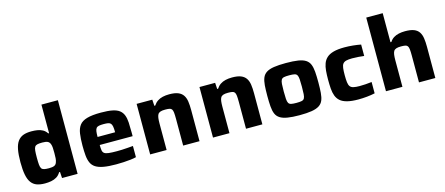

<svg xmlns="http://www.w3.org/2000/svg" viewBox="-50 -1303 4335 1871"><g transform="rotate(-15 2118.0 -367.5)"><path d="M229 8Q181 8 147 -4Q113 -16 91 -45.5Q69 -75 59 -126Q49 -177 49 -253Q49 -331 59 -382Q69 -433 91 -462.5Q113 -492 146.5 -504.5Q180 -517 229 -517Q261 -517 289.5 -512.5Q318 -508 342 -495Q366 -482 384 -455H392V-743H558V0H401L397 -62H388Q371 -33 346 -18Q321 -3 291 2.5Q261 8 229 8ZM304 -125Q339 -125 357 -133Q375 -141 382 -162Q389 -180 390.5 -202.5Q392 -225 392 -255Q392 -286 390.5 -308.5Q389 -331 383 -346Q375 -368 357 -376Q339 -384 304 -384Q273 -384 255 -380Q237 -376 228.5 -363.5Q220 -351 217.5 -325Q215 -299 215 -255Q215 -210 217.5 -184Q220 -158 228.5 -145.5Q237 -133 255.5 -129Q274 -125 304 -125Z M946 8Q870 8 820 -1Q770 -10 740.5 -29Q711 -48 697 -79Q683 -110 679 -153.5Q675 -197 675 -254Q675 -324 682.5 -374Q690 -424 714 -456Q738 -488 790 -503Q842 -518 930 -518Q1001 -518 1046 -509Q1091 -500 1116.5 -480Q1142 -460 1154 -429Q1166 -398 1168.5 -354.5Q1171 -311 1171 -254V-216H839Q839 -182 842.5 -161.5Q846 -141 860 -131Q874 -121 904 -117.5Q934 -114 986 -114Q1008 -114 1036 -115Q1064 -116 1093.5 -118.5Q1123 -121 1149 -123V-10Q1127 -4 1093 0Q1059 4 1021 6Q983 8 946 8ZM1016 -279V-299Q1016 -335 1012 -356Q1008 -377 998.5 -387Q989 -397 972 -400Q955 -403 929 -403Q899 -403 881 -399.5Q863 -396 854 -385Q845 -374 842 -352.5Q839 -331 839 -297H1034Z M1290 0V-510H1448L1452 -447H1461Q1478 -473 1501 -488.5Q1524 -504 1554 -511Q1584 -518 1620 -518Q1676 -518 1709 -504.5Q1742 -491 1759.5 -465Q1777 -439 1782.5 -401.5Q1788 -364 1788 -315V0H1623V-269Q1623 -310 1620.5 -333Q1618 -356 1610 -367Q1602 -378 1585.5 -381Q1569 -384 1543 -384Q1513 -384 1495.5 -378Q1478 -372 1470 -358.5Q1462 -345 1459 -322.5Q1456 -300 1456 -267V0Z M1924 0V-510H2082L2086 -447H2095Q2112 -473 2135 -488.5Q2158 -504 2188 -511Q2218 -518 2254 -518Q2310 -518 2343 -504.5Q2376 -491 2393.5 -465Q2411 -439 2416.5 -401.5Q2422 -364 2422 -315V0H2257V-269Q2257 -310 2254.5 -333Q2252 -356 2244 -367Q2236 -378 2219.5 -381Q2203 -384 2177 -384Q2147 -384 2129.5 -378Q2112 -372 2104 -358.5Q2096 -345 2093 -322.5Q2090 -300 2090 -267V0Z M2797 8Q2724 8 2676 0Q2628 -8 2600 -26Q2572 -44 2559.5 -74Q2547 -104 2543.5 -149Q2540 -194 2540 -255Q2540 -317 2543.5 -361.5Q2547 -406 2559.5 -436.5Q2572 -467 2600 -485Q2628 -503 2676 -510.5Q2724 -518 2797 -518Q2871 -518 2919 -510.5Q2967 -503 2995 -485Q3023 -467 3035.5 -436.5Q3048 -406 3051.5 -361.5Q3055 -317 3055 -255Q3055 -194 3051.5 -149Q3048 -104 3035.5 -74Q3023 -44 2995 -26Q2967 -8 2919 0Q2871 8 2797 8ZM2797 -116Q2831 -116 2850 -120Q2869 -124 2877 -138Q2885 -152 2887 -180Q2889 -208 2889 -255Q2889 -303 2887 -330.5Q2885 -358 2877 -372Q2869 -386 2850.5 -390Q2832 -394 2797 -394Q2763 -394 2744.5 -390Q2726 -386 2718 -372Q2710 -358 2708 -330.5Q2706 -303 2706 -255Q2706 -208 2708 -180Q2710 -152 2718 -138Q2726 -124 2745 -120Q2764 -116 2797 -116Z M3390 8Q3322 8 3277.5 -3.5Q3233 -15 3208 -37Q3183 -59 3171 -91Q3159 -123 3156 -164Q3153 -205 3153 -255Q3153 -303 3156.5 -344Q3160 -385 3172 -417Q3184 -449 3209 -471.5Q3234 -494 3277.5 -506Q3321 -518 3388 -518Q3431 -518 3474.5 -513.5Q3518 -509 3553 -502V-387Q3531 -390 3497 -392.5Q3463 -395 3433 -395Q3395 -395 3372.5 -389Q3350 -383 3339 -368.5Q3328 -354 3324.5 -326.5Q3321 -299 3321 -255Q3321 -211 3324.5 -183Q3328 -155 3339 -140.5Q3350 -126 3373 -120.5Q3396 -115 3434 -115Q3460 -115 3493.5 -117Q3527 -119 3557 -123V-9Q3522 -1 3477 3.5Q3432 8 3390 8Z M3669 0V-743H3835V-450H3844Q3860 -475 3883 -489.5Q3906 -504 3935.5 -510.5Q3965 -517 3999 -517Q4055 -517 4088 -504Q4121 -491 4138.5 -465Q4156 -439 4161.5 -401Q4167 -363 4167 -315V0H4002V-269Q4002 -310 3999.5 -333Q3997 -356 3989 -367Q3981 -378 3965 -381Q3949 -384 3922 -384Q3892 -384 3874.5 -378Q3857 -372 3849 -358.5Q3841 -345 3838 -322.5Q3835 -300 3835 -267V0Z"/></g></svg>

Font: Saira SemiExpanded
Style: Bold
Weight: 700
Width: 6
Designer: Hector Gatti with collaboration of the Omnibus-Type team
Foundry: Omnibus-Type
Version: Version 1.101